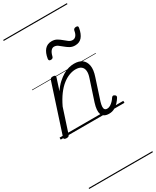

<svg xmlns="http://www.w3.org/2000/svg" viewBox="-362 -1098 1369 1685"><g transform="rotate(-30 323.0 -255.0)"><path d="M483 16Q455 16 437 6Q419 -4 411.5 -23.5Q404 -43 406.5 -70.5Q409 -98 420 -133L488 -340Q502 -380 499 -409Q496 -438 476.5 -453.5Q457 -469 419 -469Q389 -469 355.5 -456.5Q322 -444 288 -417.5Q254 -391 221.5 -347.5Q189 -304 160 -243L82 -4Q79 6 72.5 10.5Q66 15 51 15Q39 15 31 10Q23 5 27 -6L186 -494Q190 -506 196.5 -510.5Q203 -515 216 -515Q233 -515 239 -509Q245 -503 241 -491L203 -373Q231 -415 261.5 -442.5Q292 -470 322 -487.5Q352 -505 380 -512Q408 -519 433 -519Q483 -519 513 -497Q543 -475 551 -431.5Q559 -388 537 -323L469 -114Q461 -87 460 -68.5Q459 -50 466.5 -40.5Q474 -31 490 -31Q507 -31 522.5 -40.5Q538 -50 552 -64.5Q566 -79 575 -94Q580 -101 587 -104Q594 -107 604 -100Q615 -94 616 -86.5Q617 -79 612 -71Q601 -52 582 -31.5Q563 -11 538.5 2.5Q514 16 483 16ZM276 -649Q253 -649 256 -671Q265 -728 291.5 -758Q318 -788 361 -788Q392 -788 414 -775Q436 -762 454.5 -746Q473 -730 490.5 -717Q508 -704 529 -704Q549 -704 563 -720.5Q577 -737 582 -769Q587 -790 611 -790Q623 -790 627.5 -785.5Q632 -781 630 -769Q620 -712 594.5 -682Q569 -652 524 -652Q495 -652 472.5 -665Q450 -678 431.5 -694Q413 -710 395 -723Q377 -736 356 -736Q338 -736 324 -719Q310 -702 302 -668Q300 -659 293.5 -654Q287 -649 276 -649ZM0 490H646V500H0ZM0 -20H646V0H0ZM0 -505H646V-500H0ZM0 -1010H646V-1000H0Z"/></g></svg>

Font: Playwrite MX Guides
Style: Regular
Weight: 400
Designer: Veronika Burian, José Scaglione
Foundry: TypeTogether
Version: Version 1.003